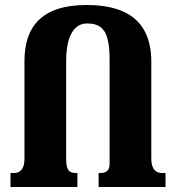

<svg xmlns="http://www.w3.org/2000/svg" viewBox="-20 -748 704 769"><path d="M629 -55C605 -55 586 -70 586 -112V-500C586 -664 487 -728 327 -728C144 -728 78 -638 78 -504V-112C78 -70 60 -55 36 -55H22V1H290V-55H284C254 -55 245 -70 245 -113V-502C245 -607 278 -654 329 -654C393 -654 419 -619 419 -508V-92C419 -65 405 -55 381 -55H375V1H643V-55Z"/></svg>

Font: Noto Serif Georgian ExtraCondensed Black
Style: Regular
Weight: 900
Width: 2
Designer: Monotype Design Team, Akaki Razmadze
Foundry: Google LLC
Version: Version 2.003